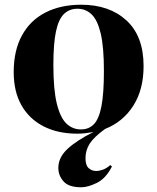

<svg xmlns="http://www.w3.org/2000/svg" viewBox="-20 -552 666 813"><path d="M324 241Q271 241 249 216Q227 191 227 159Q227 114 267 77.5Q307 41 376 7Q359 10 342 12Q325 14 307 14Q225 14 164.5 -17Q104 -48 71 -106Q38 -164 38 -247Q38 -338 73 -402Q108 -466 172.5 -499Q237 -532 324 -532Q443 -532 515.5 -465.5Q588 -399 588 -272Q588 -173 544.5 -104.5Q501 -36 425 -6Q378 28 360 56Q342 84 342 118Q342 148 355.5 160Q369 172 387 172Q400 172 415.5 166.5Q431 161 447 147L454 153Q428 204 390 222.5Q352 241 324 241ZM323 -4Q356 -4 377.5 -26Q399 -48 409.5 -102Q420 -156 420 -251Q420 -353 406.5 -410Q393 -467 368 -491Q343 -515 308 -515Q274 -515 251 -493Q228 -471 217 -419Q206 -367 206 -277Q206 -173 220.5 -113.5Q235 -54 261 -29Q287 -4 323 -4Z"/></svg>

Font: Literata 72pt
Style: Bold
Weight: 700
Designer: Latin by Veronika Burian and Jose Scaglione. Greek by Irene Vlachou. Cyrillic by Vera Evstafieva.
Foundry: TypeTogether
Version: Version 3.002